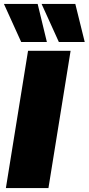

<svg xmlns="http://www.w3.org/2000/svg" viewBox="-32 -959 452 979"><path d="M-2 0 111 -700H328L215 0ZM76 -745 -12 -939H160L207 -745ZM268 -745 180 -939H352L400 -745Z"/></svg>

Font: Georama ExtraCondensed Thin Black
Style: Italic
Weight: 900
Italic angle: -9°
Version: Version 1.001